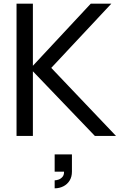

<svg xmlns="http://www.w3.org/2000/svg" viewBox="-20 -740 652 1045"><path d="M159 0H70V-720H159V-382L474 -720H586L259 -370.5L611.5 0H496.5L159 -352ZM277.5 241.5Q286.5 241.5 298.5 237.5Q310.5 233.5 319.8 223Q329 212.5 328.5 194.5H277.5V100.5H371.5V194.5Q371.5 222.5 358.8 243Q346 263.5 324.5 274.2Q303 285 277.5 285Z"/></svg>

Font: CCSD_manrope Medium
Style: Regular
Weight: 500
Designer: Mikhail Sharanda
Foundry: Mikhail Sharanda
Version: Version 4.503